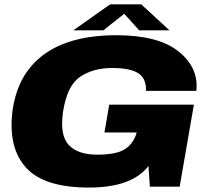

<svg xmlns="http://www.w3.org/2000/svg" viewBox="-20 -840 958 864"><path d="M380 4Q573.5 4 648 -93L654.5 0H788.5L852.5 -369H471.5L450 -244H595L593 -236.5Q576.5 -188.5 537.8 -166.2Q499 -144 417 -144Q330.5 -144 289.5 -187.5Q248.5 -231 263.5 -336Q281.5 -454.5 340.2 -494.2Q399 -534 485 -534Q566.5 -534 602.8 -510Q639 -486 637 -431H863.5Q875 -535 783.8 -608.2Q692.5 -681.5 504 -681.5Q295 -681.5 176.5 -594Q58 -506.5 36 -339Q16 -175.5 97 -85.8Q178 4 380 4ZM310 -703.5H445L539 -778L606.5 -703.5H742.5L615.5 -820.5H475.5Z"/></svg>

Font: Anybody Expanded ExtraBold
Style: Italic
Weight: 800
Width: 7
Italic angle: -10°
Version: Version 1.113;gftools[0.9.25]